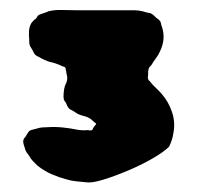

<svg xmlns="http://www.w3.org/2000/svg" viewBox="-20 -721 405 394"><path d="M57 -381Q52 -386 47.5 -390.5Q43 -395 40 -401Q37 -405 34.5 -408.5Q32 -412 31 -417Q30 -420 28.5 -425Q27 -430 28 -433Q28 -435 29.5 -437Q31 -439 32 -440Q34 -443 36 -446.5Q38 -450 40 -452Q42 -454 47 -455Q52 -456 55 -457Q61 -459 66.5 -459.5Q72 -460 78 -460Q93 -461 108 -459.5Q123 -458 138 -455Q148 -453 160 -454Q161 -454 164 -453.5Q167 -453 169 -454Q170 -455 171 -457.5Q172 -460 173 -461Q173 -461 175.5 -464Q178 -467 177 -468Q177 -468 175 -469Q173 -471 170.5 -473Q168 -475 166 -477Q160 -481 153.5 -482.5Q147 -484 140 -487Q137 -489 134.5 -490.5Q132 -492 129 -494Q127 -495 125 -496Q123 -497 122 -498Q119 -501 117.5 -505Q116 -509 114 -512Q113 -513 112 -514.5Q111 -516 111 -517Q110 -521 110.5 -528Q111 -535 112 -540Q113 -545 115.5 -550Q118 -555 118 -561Q118 -564 117 -567.5Q116 -571 116 -574Q115 -576 115 -578.5Q115 -581 114 -582Q113 -584 110 -584.5Q107 -585 106 -586Q93 -592 82 -594Q72 -597 60 -604Q58 -605 56 -606Q54 -607 52 -609Q50 -611 48.5 -614.5Q47 -618 45 -621Q44 -623 42.5 -625Q41 -627 41 -629Q40 -631 40 -634.5Q40 -638 40 -640Q39 -648 39.5 -657Q40 -666 44 -673Q46 -676 48.5 -678.5Q51 -681 54 -683Q55 -685 56.5 -687Q58 -689 59 -690Q63 -692 69.5 -694Q76 -696 80 -698Q93 -701 107 -700.5Q121 -700 134 -700Q156 -700 180 -700Q204 -700 227 -700Q240 -700 253.5 -700Q267 -700 279 -696Q282 -695 286 -694.5Q290 -694 292 -692Q294 -691 295.5 -689.5Q297 -688 298 -687Q301 -684 304 -682Q307 -680 309 -677Q310 -675 310.5 -672Q311 -669 312 -667Q321 -641 308 -615Q305 -608 300 -601.5Q295 -595 291 -588Q289 -586 287 -583.5Q285 -581 285 -579Q284 -577 284 -573.5Q284 -570 284 -568Q284 -566 283.5 -563.5Q283 -561 284 -559Q284 -557 286.5 -555Q289 -553 290 -551Q295 -545 301 -539.5Q307 -534 312 -528Q326 -512 333 -491Q340 -470 336 -449Q334 -434 327 -420Q316 -409 292.5 -395.5Q269 -382 241.5 -370.5Q214 -359 191 -352Q168 -345 156 -347Q146 -348 136 -349Q126 -350 116 -353Q101 -357 86 -363.5Q71 -370 57 -381Z"/></svg>

Font: Rubik Marker Hatch
Style: Regular
Weight: 400
Designer: Hubert and Fischer, NaN
Foundry: Hubert & Fischer, NaN
Version: Version 2.200